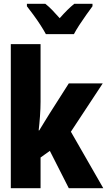

<svg xmlns="http://www.w3.org/2000/svg" viewBox="-20 -993 570 1013"><path d="M37 0V-760H194V-456Q194 -421 191 -380Q188 -339 184 -305H187Q201 -328 214.5 -350Q228 -372 243 -396L343 -553H522L354 -298L525 0H343L243 -197L194 -162V0ZM222 -813Q212 -832 194 -860Q176 -888 156 -915Q136 -942 122 -960V-973H219Q237 -959 255.5 -940Q274 -921 295 -897Q338 -946 372 -973H468V-960Q454 -941 435 -914.5Q416 -888 398.5 -861Q381 -834 370 -813Z"/></svg>

Font: Noto Sans Mono Condensed Black
Style: Regular
Weight: 900
Width: 3
Designer: Monotype Design Team
Foundry: Monotype Imaging Inc.
Version: Version 2.014